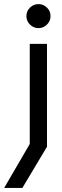

<svg xmlns="http://www.w3.org/2000/svg" viewBox="-70 -727 308 947"><path d="M-49.5 200 96.7 -51 76.8 23.9V-510.7H161.8V-3.3L40.3 200ZM119.7 -588.3Q95.6 -588.3 77.9 -605.8Q60.2 -623.2 60.2 -647.7Q60.2 -672.1 77.9 -689.5Q95.6 -706.8 119.7 -706.8Q143.9 -706.8 161.6 -689.5Q179.3 -672.1 179.3 -647.7Q179.3 -623.2 161.6 -605.8Q143.9 -588.3 119.7 -588.3Z"/></svg>

Font: TikTok Sans Light
Style: Regular
Weight: 300
Version: Version 4.000